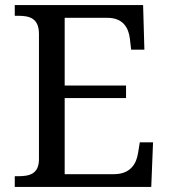

<svg xmlns="http://www.w3.org/2000/svg" viewBox="-20 -734 663 754"><path d="M38 0H574L581 -175H529L522 -132C515 -88 490 -50 427 -50H234V-349H475V-398H234V-664H402C462 -664 485 -626 490 -582L495 -539H547L542 -714H38V-672H51C96 -672 133 -663 133 -600V-109C133 -50 95 -42 51 -42H38Z"/></svg>

Font: Noto Fangsong KSS Rotated
Style: Regular
Weight: 400
Designer: LIU Zhao, ZHANG Congyu, Kushim JIANG
Foundry: Guyu Beijing Co. Ltd.
Version: Version 1.000;November 16, 2022;FontCreator 11.5.0.2427 64-b